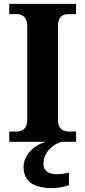

<svg xmlns="http://www.w3.org/2000/svg" viewBox="-20 -734 441 994"><path d="M28 0H220C159 14 102 68 102 130C102 206 154 240 252 240C273 240 316 234 337 224V160C313 165 292 168 274 168C234 168 205 152 205 115C205 52 256 13 298 0H374V-53H336C306 -53 280 -68 280 -112V-599C280 -647 303 -661 336 -661H374V-714H28V-661H64C94 -661 121 -647 121 -600V-111C121 -67 94 -53 64 -53H28Z"/></svg>

Font: Noto Serif Telugu
Style: Bold
Weight: 700
Designer: Jelle Bosma - Monotype Design Team
Foundry: Monotype Imaging Inc.
Version: Version 2.005